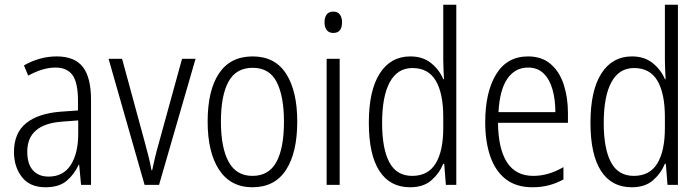

<svg xmlns="http://www.w3.org/2000/svg" viewBox="-20 -780 2953 810"><path d="M219 -542Q295 -542 329.5 -497.5Q364 -453 364 -359V0H322L314 -85H312Q293 -44 261 -17Q229 10 172 10Q106 10 72.5 -33Q39 -76 39 -139Q39 -219 90.5 -260.5Q142 -302 238 -309L309 -314V-355Q309 -431 286 -463Q263 -495 214 -495Q161 -495 99 -461L81 -504Q112 -522 147 -532Q182 -542 219 -542ZM244 -267Q95 -257 95 -140Q95 -88 119 -61.5Q143 -35 185 -35Q247 -35 278.5 -84Q310 -133 310 -216V-272Z M590 0 438 -532H495L590 -183Q598 -153 606 -122.5Q614 -92 619 -62H622Q627 -86 634 -115.5Q641 -145 650 -176L748 -532H805L651 0Z M1234 -267Q1234 -136 1186.5 -63Q1139 10 1045 10Q953 10 904.5 -63.5Q856 -137 856 -267Q856 -399 904 -470.5Q952 -542 1046 -542Q1140 -542 1187 -469Q1234 -396 1234 -267ZM912 -267Q912 -157 944.5 -97.5Q977 -38 1045 -38Q1114 -38 1146 -96.5Q1178 -155 1178 -267Q1178 -373 1147.5 -433.5Q1117 -494 1046 -494Q976 -494 944 -435.5Q912 -377 912 -267Z M1386 -731Q1405 -731 1414 -718.5Q1423 -706 1423 -686Q1423 -641 1386 -641Q1368 -641 1358.5 -653Q1349 -665 1349 -686Q1349 -706 1358 -718.5Q1367 -731 1386 -731ZM1413 -532V0H1358V-532Z M1710 10Q1625 10 1580.5 -59Q1536 -128 1536 -262Q1536 -398 1582 -470Q1628 -542 1711 -542Q1764 -542 1799 -513.5Q1834 -485 1850 -446H1853Q1852 -468 1851 -488.5Q1850 -509 1850 -527V-760H1905V0H1861L1854 -89H1850Q1833 -48 1799.5 -19Q1766 10 1710 10ZM1719 -38Q1786 -38 1818 -90.5Q1850 -143 1850 -240V-286Q1850 -386 1818.5 -439.5Q1787 -493 1720 -493Q1657 -493 1624.5 -433.5Q1592 -374 1592 -261Q1592 -153 1622.5 -95.5Q1653 -38 1719 -38Z M2208 -542Q2266 -542 2303.5 -509.5Q2341 -477 2358.5 -422.5Q2376 -368 2376 -303V-262H2081Q2082 -152 2119 -95Q2156 -38 2230 -38Q2294 -38 2357 -75V-23Q2328 -7 2296 1.5Q2264 10 2226 10Q2158 10 2114 -24Q2070 -58 2048.5 -120Q2027 -182 2027 -264Q2027 -391 2073 -466.5Q2119 -542 2208 -542ZM2208 -495Q2153 -495 2120.5 -448Q2088 -401 2083 -307H2323Q2323 -359 2311 -402Q2299 -445 2273.5 -470Q2248 -495 2208 -495Z M2645 10Q2560 10 2515.5 -59Q2471 -128 2471 -262Q2471 -398 2517 -470Q2563 -542 2646 -542Q2699 -542 2734 -513.5Q2769 -485 2785 -446H2788Q2787 -468 2786 -488.5Q2785 -509 2785 -527V-760H2840V0H2796L2789 -89H2785Q2768 -48 2734.5 -19Q2701 10 2645 10ZM2654 -38Q2721 -38 2753 -90.5Q2785 -143 2785 -240V-286Q2785 -386 2753.5 -439.5Q2722 -493 2655 -493Q2592 -493 2559.5 -433.5Q2527 -374 2527 -261Q2527 -153 2557.5 -95.5Q2588 -38 2654 -38Z"/></svg>

Font: Noto Sans Khmer Condensed Light
Style: Regular
Weight: 300
Width: 3
Designer: Danh Hong and the Monotype Design Team
Foundry: Monotype Imaging Inc.
Version: Version 2.004; ttfautohint (v1.8.4.7-5d5b)